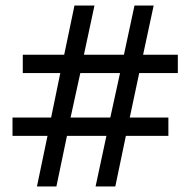

<svg xmlns="http://www.w3.org/2000/svg" viewBox="-20 -671 686 691"><path d="M113 0 151 -182H25V-248H164L197 -408H62V-474H211L248 -651H320L282 -474H426L464 -651H533L495 -474H620V-408H481L447 -248H586V-182H433L395 0H324L363 -182H221L183 0ZM234 -248H377L412 -408H269Z"/></svg>

Font: Noto Sans Telugu
Style: Regular
Weight: 400
Designer: Jelle Bosma - Monotype Design Team
Foundry: Monotype Imaging Inc.
Version: Version 2.003